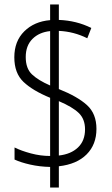

<svg xmlns="http://www.w3.org/2000/svg" viewBox="-20 -780 499 858"><path d="M204 -34Q157 -35 115 -44.5Q73 -54 45 -67V-121Q75 -106 118 -94.5Q161 -83 204 -83V-343Q126 -375 85 -414Q44 -453 44 -524Q44 -596 88.5 -640Q133 -684 204 -690V-760H243V-691Q322 -688 388 -655L370 -609Q310 -639 243 -642V-382Q326 -349 368.5 -310.5Q411 -272 411 -204Q411 -134 367 -90Q323 -46 243 -37V58H204ZM204 -641Q155 -636 125 -606Q95 -576 95 -525Q95 -474 123 -447.5Q151 -421 204 -398ZM243 -85Q297 -91 328.5 -121Q360 -151 360 -202Q360 -248 332 -275Q304 -302 243 -328Z"/></svg>

Font: Noto Sans Lao UI Cond Light
Style: Regular
Weight: 300
Width: 3
Designer: Monotype Design Team
Foundry: Monotype Imaging Inc.
Version: Version 2.000; ttfautohint (v1.8.4.7-5d5b)